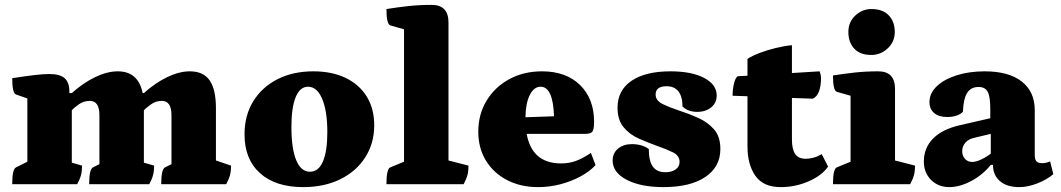

<svg xmlns="http://www.w3.org/2000/svg" viewBox="-20 -754 4342 786"><path d="M30 0Q30 -62 46 -69L92 -92V-351L46 -367Q30 -372 30 -434Q89 -443 124 -447Q159 -451 182 -451Q225 -451 244.5 -434Q264 -417 264 -379V-373H274Q321 -415 370 -438.5Q419 -462 462 -462Q546 -462 564 -373H569Q616 -415 665 -438.5Q714 -462 757 -462Q813 -462 838.5 -424.5Q864 -387 864 -311V-97L926 -76Q926 -54 921.5 -37Q917 -20 906 0H640Q640 -62 656 -69L682 -82V-282Q682 -341 643 -341Q617 -341 597 -326Q577 -311 569 -303V-88L611 -76Q611 -54 606.5 -37Q602 -20 591 0H345Q345 -62 361 -69L387 -82V-282Q387 -341 348 -341Q322 -341 301.5 -326Q281 -311 274 -303V-88L316 -76Q316 -54 311.5 -37Q307 -20 296 0Z M1221 12Q1108 12 1044.5 -45Q981 -102 981 -204Q981 -281 1016.5 -339Q1052 -397 1115.5 -429.5Q1179 -462 1263 -462Q1339 -462 1395 -435Q1451 -408 1481.5 -358.5Q1512 -309 1512 -241Q1512 -167 1475 -109.5Q1438 -52 1372.5 -20Q1307 12 1221 12ZM1249 -51Q1284 -51 1302 -93Q1320 -135 1320 -213Q1320 -299 1299 -349Q1278 -399 1241 -399Q1208 -399 1190.5 -356.5Q1173 -314 1173 -234Q1173 -146 1192.5 -98.5Q1212 -51 1249 -51Z M1562 0Q1562 -63 1578 -69L1634 -92V-634L1578 -650Q1562 -655 1562 -717Q1606 -724 1650.5 -729Q1695 -734 1747 -734Q1816 -734 1816 -662V-97L1898 -76Q1898 -54 1893.5 -37Q1889 -20 1878 0Z M2183 12Q2111 12 2055.5 -17Q2000 -46 1969 -97Q1938 -148 1938 -215Q1938 -286 1972 -342Q2006 -398 2065 -430Q2124 -462 2199 -462Q2297 -462 2354.5 -406Q2412 -350 2412 -255Q2412 -224 2405 -215Q2398 -206 2375 -206H2136Q2158 -85 2277 -85Q2309 -85 2337 -95Q2365 -105 2399 -128L2418 -78Q2394 -52 2356 -31.5Q2318 -11 2273.5 0.5Q2229 12 2183 12ZM2193 -399Q2166 -399 2149 -365.5Q2132 -332 2131 -274L2248 -278Q2244 -399 2193 -399Z M2696 12Q2603 12 2545.5 -18Q2488 -48 2488 -97Q2488 -127 2510 -145.5Q2532 -164 2567 -164Q2608 -164 2636 -144Q2636 -95 2652.5 -72Q2669 -49 2704 -49Q2730 -49 2746 -60.5Q2762 -72 2762 -91Q2762 -117 2734.5 -130.5Q2707 -144 2669 -157Q2633 -170 2595.5 -186.5Q2558 -203 2533 -233Q2508 -263 2508 -313Q2508 -384 2565 -423Q2622 -462 2725 -462Q2811 -462 2862.5 -435Q2914 -408 2914 -363Q2914 -333 2891.5 -314.5Q2869 -296 2834 -296Q2797 -296 2774 -318Q2774 -358 2757.5 -379.5Q2741 -401 2709 -401Q2664 -401 2664 -367Q2664 -342 2693 -328Q2722 -314 2761 -301Q2799 -289 2838 -271.5Q2877 -254 2903 -224.5Q2929 -195 2929 -144Q2929 -71 2867.5 -29.5Q2806 12 2696 12Z M3176 12Q3105 12 3072.5 -34Q3040 -80 3040 -155V-360L2979 -362Q2979 -387 2984.5 -411Q2990 -435 3000 -442L3040 -444V-513Q3060 -526 3090.5 -537.5Q3121 -549 3155.5 -557.5Q3190 -566 3222 -569V-455L3335 -462Q3341 -449 3341 -432Q3341 -402 3332.5 -379.5Q3324 -357 3307 -350L3222 -353V-182Q3222 -144 3235 -124Q3248 -104 3279 -104Q3293 -104 3310 -108.5Q3327 -113 3344 -123L3370 -72Q3344 -35 3290 -11.5Q3236 12 3176 12Z M3390 0Q3390 -63 3406 -69L3462 -92V-362L3406 -378Q3390 -383 3390 -445Q3434 -452 3478.5 -457Q3523 -462 3575 -462Q3644 -462 3644 -390V-97L3726 -76Q3726 -54 3721.5 -37Q3717 -20 3706 0ZM3547 -529Q3501 -529 3477 -555Q3453 -581 3453 -623Q3453 -664 3481.5 -690.5Q3510 -717 3547 -717Q3594 -717 3618.5 -691Q3643 -665 3643 -623Q3643 -583 3614 -556Q3585 -529 3547 -529Z M3866 12Q3821 12 3791.5 -17.5Q3762 -47 3762 -93Q3762 -149 3800.5 -187.5Q3839 -226 3912 -242L4034 -270V-308Q4034 -358 4023.5 -378Q4013 -398 3986 -398Q3955 -398 3939.5 -374Q3924 -350 3922 -297Q3914 -287 3896.5 -281Q3879 -275 3858 -275Q3823 -275 3804 -291.5Q3785 -308 3785 -336Q3785 -372 3814.5 -400.5Q3844 -429 3895.5 -445.5Q3947 -462 4011 -462Q4109 -462 4162.5 -420.5Q4216 -379 4216 -303V-121Q4216 -102 4222.5 -94Q4229 -86 4247 -86Q4256 -86 4265 -88.5Q4274 -91 4279 -93L4292 -41Q4265 -18 4226 -3Q4187 12 4153 12Q4102 12 4073.5 -12.5Q4045 -37 4045 -79H4036Q4003 -38 3956 -13Q3909 12 3866 12ZM3960 -91Q3975 -91 3996.5 -101Q4018 -111 4036 -125V-206L3969 -190Q3945 -185 3932 -170Q3919 -155 3919 -135Q3919 -116 3930.5 -103.5Q3942 -91 3960 -91Z"/></svg>

Font: Petrona Black
Style: Regular
Weight: 900
Designer: Ringo R. Seeber
Foundry: Ringo R. Seeber
Version: Version 2.001; ttfautohint (v1.8.3)